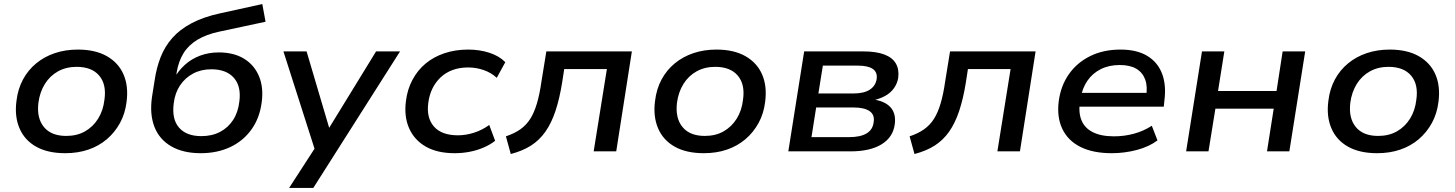

<svg xmlns="http://www.w3.org/2000/svg" viewBox="-20 -745 7161 945"><path d="M301 9Q215 9 158 -23Q101 -55 76 -113.5Q51 -172 61 -248Q68 -307 93 -353.5Q118 -400 158 -433Q198 -466 250 -483.5Q302 -501 363 -501Q449 -501 506 -468.5Q563 -436 588 -378.5Q613 -321 603 -244Q596 -186 570.5 -139.5Q545 -93 505.5 -59.5Q466 -26 414.5 -8.5Q363 9 301 9ZM306 -76Q359 -76 398.5 -98.5Q438 -121 463 -161Q488 -201 494 -254Q505 -329 468.5 -372.5Q432 -416 357 -416Q306 -416 266 -394Q226 -372 201 -332Q176 -292 169 -239Q160 -164 196 -120Q232 -76 306 -76Z M968 9Q881 9 822.5 -25Q764 -59 740 -121Q716 -183 728 -267L741 -349Q750 -411 770.5 -463.5Q791 -516 828 -558Q865 -600 923.5 -631Q982 -662 1066 -680L1271 -725L1287 -638L1058 -589Q996 -576 952 -549.5Q908 -523 883.5 -483.5Q859 -444 850 -391L845 -356H835Q857 -396 889.5 -425.5Q922 -455 964.5 -471Q1007 -487 1057 -487Q1130 -487 1180.5 -456.5Q1231 -426 1254.5 -370.5Q1278 -315 1268 -241Q1258 -164 1217.5 -107.5Q1177 -51 1113 -21Q1049 9 968 9ZM971 -75Q1023 -75 1062.5 -95.5Q1102 -116 1127 -154Q1152 -192 1158 -245Q1168 -320 1131 -362Q1094 -404 1020 -404Q970 -404 930.5 -383Q891 -362 866 -324.5Q841 -287 835 -236Q825 -158 861.5 -116.5Q898 -75 971 -75Z M1403 180 1539 -30V21L1375 -492H1489L1606 -96H1588L1831 -492H1949L1522 180Z M2218 9Q2132 9 2075.5 -23.5Q2019 -56 1993.5 -114Q1968 -172 1978 -248Q1985 -305 2010 -352Q2035 -399 2074.5 -432Q2114 -465 2167.5 -483Q2221 -501 2284 -501Q2341 -501 2389.5 -485Q2438 -469 2467 -439L2425 -362Q2398 -387 2361 -400Q2324 -413 2284 -413Q2242 -413 2208 -400.5Q2174 -388 2149 -364.5Q2124 -341 2108.5 -309.5Q2093 -278 2088 -239Q2078 -165 2116 -122Q2154 -79 2234 -79Q2273 -79 2313.5 -92Q2354 -105 2388 -130L2417 -52Q2393 -33 2360.5 -19Q2328 -5 2292 2Q2256 9 2218 9Z M2494 13 2470 -74Q2512 -88 2541 -108.5Q2570 -129 2589.5 -159.5Q2609 -190 2622.5 -235.5Q2636 -281 2645 -344L2669 -492H3090L3013 0H2902L2967 -405H2757L2747 -340Q2734 -259 2714 -199Q2694 -139 2664.5 -97Q2635 -55 2593.5 -28.5Q2552 -2 2494 13Z M3444 9Q3358 9 3301 -23Q3244 -55 3219 -113.5Q3194 -172 3204 -248Q3211 -307 3236 -353.5Q3261 -400 3301 -433Q3341 -466 3393 -483.5Q3445 -501 3506 -501Q3592 -501 3649 -468.5Q3706 -436 3731 -378.5Q3756 -321 3746 -244Q3739 -186 3713.5 -139.5Q3688 -93 3648.5 -59.5Q3609 -26 3557.5 -8.5Q3506 9 3444 9ZM3449 -76Q3502 -76 3541.5 -98.5Q3581 -121 3606 -161Q3631 -201 3637 -254Q3648 -329 3611.5 -372.5Q3575 -416 3500 -416Q3449 -416 3409 -394Q3369 -372 3344 -332Q3319 -292 3312 -239Q3303 -164 3339 -120Q3375 -76 3449 -76Z M3860 0 3938 -492H4229Q4292 -492 4332 -477Q4372 -462 4389 -433Q4406 -404 4401 -363Q4397 -335 4380 -311Q4363 -287 4335 -272Q4307 -257 4271 -250L4273 -256Q4333 -249 4362 -218Q4391 -187 4384 -134Q4376 -70 4319.5 -35Q4263 0 4166 0ZM3974 -70H4158Q4215 -70 4245.5 -88.5Q4276 -107 4280 -144Q4286 -180 4260 -198Q4234 -216 4181 -216H3997ZM4008 -285H4181Q4233 -285 4261.5 -304Q4290 -323 4295 -357Q4299 -390 4275.5 -406Q4252 -422 4202 -422H4030Z M4481 13 4457 -74Q4499 -88 4528 -108.5Q4557 -129 4576.5 -159.5Q4596 -190 4609.5 -235.5Q4623 -281 4632 -344L4656 -492H5077L5000 0H4889L4954 -405H4744L4734 -340Q4721 -259 4701 -199Q4681 -139 4651.5 -97Q4622 -55 4580.5 -28.5Q4539 -2 4481 13Z M5452 9Q5359 9 5297.5 -22Q5236 -53 5208.5 -111Q5181 -169 5191 -247Q5201 -323 5241 -380Q5281 -437 5346 -469Q5411 -501 5495 -501Q5575 -501 5626.5 -470Q5678 -439 5699.5 -382.5Q5721 -326 5711 -250L5708 -220H5272L5282 -288H5643L5621 -270Q5629 -319 5616.5 -353.5Q5604 -388 5573 -406.5Q5542 -425 5491 -425Q5438 -425 5397.5 -404.5Q5357 -384 5332 -347.5Q5307 -311 5299 -263L5296 -248Q5287 -193 5302.5 -154Q5318 -115 5358.5 -94.5Q5399 -74 5463 -74Q5514 -74 5561.5 -87Q5609 -100 5649 -126L5677 -54Q5636 -23 5575.5 -7Q5515 9 5452 9Z M5818 0 5896 -492H6006L5975 -297H6263L6293 -492H6404L6326 0H6216L6249 -210H5962L5928 0Z M6758 9Q6672 9 6615 -23Q6558 -55 6533 -113.5Q6508 -172 6518 -248Q6525 -307 6550 -353.5Q6575 -400 6615 -433Q6655 -466 6707 -483.5Q6759 -501 6820 -501Q6906 -501 6963 -468.5Q7020 -436 7045 -378.5Q7070 -321 7060 -244Q7053 -186 7027.5 -139.5Q7002 -93 6962.5 -59.5Q6923 -26 6871.5 -8.5Q6820 9 6758 9ZM6763 -76Q6816 -76 6855.5 -98.5Q6895 -121 6920 -161Q6945 -201 6951 -254Q6962 -329 6925.5 -372.5Q6889 -416 6814 -416Q6763 -416 6723 -394Q6683 -372 6658 -332Q6633 -292 6626 -239Q6617 -164 6653 -120Q6689 -76 6763 -76Z"/></svg>

Font: Nunito Sans 10pt SemiExpanded SemiBold
Style: Italic
Weight: 600
Width: 6
Italic angle: -9°
Designer: Vernon Adams
Foundry: Vernon Adams
Version: Version 3.101;gftools[0.9.27]